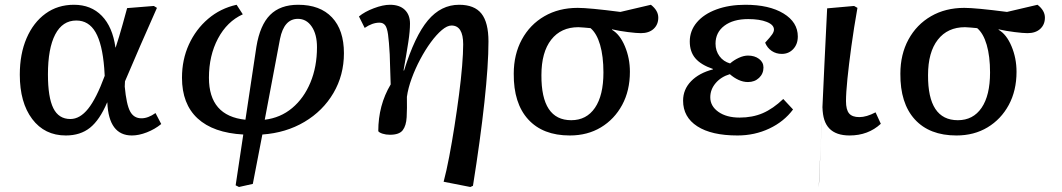

<svg xmlns="http://www.w3.org/2000/svg" viewBox="-20 -554 4452 805"><path d="M256 14Q167 14 115 -55Q63 -124 63 -241Q63 -328 91.5 -394Q120 -460 171 -497Q222 -534 290 -534Q362 -534 407 -487.5Q452 -441 464 -355H465Q473 -379 479.5 -401Q486 -423 494 -451Q502 -479 513 -520L625 -529L638 -521Q604 -445 568 -362Q532 -279 504 -213L503 -191Q510 -116 525.5 -87Q541 -58 573 -58Q601 -58 632 -80L656 -34Q629 -12 595.5 1Q562 14 533 14Q436 14 430 -124H429Q398 -51 357.5 -18.5Q317 14 256 14ZM275 -55Q315 -55 349.5 -98Q384 -141 419 -236L417 -268Q409 -370 380.5 -419Q352 -468 300 -468Q242 -468 211.5 -409.5Q181 -351 181 -242Q181 -146 203.5 -100.5Q226 -55 275 -55Z M982 230 968 223 1000 10Q874 3 808.5 -57.5Q743 -118 743 -228Q743 -304 772 -367.5Q801 -431 852.5 -475Q904 -519 972 -534L998 -494Q932 -464 894 -392.5Q856 -321 856 -228Q856 -68 1009 -52L1055 -358Q1070 -449 1112.5 -491.5Q1155 -534 1230 -534Q1322 -534 1372 -481Q1422 -428 1422 -331Q1422 -239 1378 -164Q1334 -89 1256.5 -43Q1179 3 1080 10L1040 217ZM1090 -52Q1156 -60 1205 -101Q1254 -142 1281.5 -208Q1309 -274 1309 -356Q1309 -410 1287 -442.5Q1265 -475 1229 -475Q1171 -475 1154 -391Z M1952 230 1840 208Q1852 163 1863.5 102.5Q1875 42 1885.5 -25Q1896 -92 1904.5 -157Q1913 -222 1917.5 -277Q1922 -332 1922 -368Q1922 -447 1873 -447Q1855 -447 1832.5 -428Q1810 -409 1786.5 -377Q1763 -345 1742 -305.5Q1721 -266 1706 -225Q1691 -184 1686 -148Q1687 -98 1685 -62.5Q1683 -27 1668.5 -8Q1654 11 1615 11Q1598 11 1584 6.5Q1570 2 1566 -4Q1566 -113 1618 -200Q1616 -249 1615.5 -277Q1615 -305 1614 -326Q1611 -380 1607 -409Q1603 -438 1594.5 -448.5Q1586 -459 1571 -459Q1541 -459 1509 -437L1485 -485Q1509 -505 1547.5 -519.5Q1586 -534 1615 -534Q1655 -534 1677 -513Q1699 -492 1699 -455Q1699 -424 1692 -378Q1685 -332 1672 -259L1674 -258Q1719 -403 1774 -468.5Q1829 -534 1905 -534Q1969 -534 1998.5 -497Q2028 -460 2028 -380Q2028 -282 2011 -125.5Q1994 31 1963 225Z M2369 14Q2256 14 2194.5 -53.5Q2133 -121 2134 -245Q2134 -326 2168 -388.5Q2202 -451 2262.5 -486Q2323 -521 2402 -521Q2450 -521 2581 -504L2709 -534Q2740 -510 2740 -480Q2740 -451 2720.5 -433Q2701 -415 2667 -415Q2649 -415 2613 -419.5Q2577 -424 2546 -431V-429Q2579 -410 2600 -360Q2621 -310 2621 -253Q2621 -174 2588.5 -114Q2556 -54 2499.5 -20Q2443 14 2369 14ZM2375 -50Q2439 -50 2474.5 -102Q2510 -154 2510 -250Q2510 -318 2496 -366Q2482 -414 2456 -436Q2443 -437 2428.5 -438.5Q2414 -440 2405 -440Q2332 -440 2291 -387.5Q2250 -335 2250 -239Q2249 -50 2375 -50Z M3072 14Q2963 14 2903.5 -24.5Q2844 -63 2844 -132Q2844 -179 2877.5 -213.5Q2911 -248 2969 -263V-265Q2919 -282 2895.5 -309.5Q2872 -337 2872 -380Q2872 -425 2901.5 -460Q2931 -495 2984 -514.5Q3037 -534 3105 -534Q3205 -534 3265 -497.5Q3325 -461 3325 -401Q3325 -369 3306 -348.5Q3287 -328 3258 -328Q3234 -328 3215.5 -340.5Q3197 -353 3188 -375Q3210 -399 3217.5 -410Q3225 -421 3225 -430Q3225 -450 3195 -462Q3165 -474 3117 -474Q3054 -474 3017 -446Q2980 -418 2980 -371Q2980 -341 2996.5 -318.5Q3013 -296 3041 -288Q3057 -302 3077.5 -311.5Q3098 -321 3116 -321Q3144 -321 3162.5 -307Q3181 -293 3181 -271Q3181 -245 3162.5 -227.5Q3144 -210 3116 -210Q3096 -210 3076.5 -219Q3057 -228 3040 -243Q3003 -232 2980.5 -205.5Q2958 -179 2958 -146Q2958 -109 2992 -85Q3026 -61 3081 -61Q3135 -61 3178 -79.5Q3221 -98 3264 -139L3305 -95Q3267 -44 3205.5 -15Q3144 14 3072 14Z M3542 14Q3429 14 3429 -103Q3429 -107 3427.5 -85Q3426 -63 3424.5 -25.5Q3423 12 3421 55Q3419 98 3417 137.5Q3415 177 3414 202.5Q3413 228 3413 230.5Q3413 233 3414.5 203Q3416 173 3419 100Q3422 27 3428 -99Q3428 -99 3428 -99Q3428 -99 3428 -99Q3432 -179 3436.5 -283.5Q3441 -388 3448 -519L3561 -529L3575 -521Q3560 -436 3549.5 -359.5Q3539 -283 3533 -223.5Q3527 -164 3527 -130Q3527 -94 3540 -78.5Q3553 -63 3583 -63Q3613 -63 3651 -83L3673 -35Q3620 14 3542 14Z M3990 14Q3877 14 3815.5 -53.5Q3754 -121 3755 -245Q3755 -326 3789 -388.5Q3823 -451 3883.5 -486Q3944 -521 4023 -521Q4071 -521 4202 -504L4330 -534Q4361 -510 4361 -480Q4361 -451 4341.5 -433Q4322 -415 4288 -415Q4270 -415 4234 -419.5Q4198 -424 4167 -431V-429Q4200 -410 4221 -360Q4242 -310 4242 -253Q4242 -174 4209.5 -114Q4177 -54 4120.5 -20Q4064 14 3990 14ZM3996 -50Q4060 -50 4095.5 -102Q4131 -154 4131 -250Q4131 -318 4117 -366Q4103 -414 4077 -436Q4064 -437 4049.5 -438.5Q4035 -440 4026 -440Q3953 -440 3912 -387.5Q3871 -335 3871 -239Q3870 -50 3996 -50Z"/></svg>

Font: Literata 7pt Medium
Style: Italic
Weight: 500
Italic angle: -2°
Designer: Latin by Veronika Burian and Jose Scaglione. Greek by Irene Vlachou. Cyrillic by Vera Evstafieva
Foundry: TypeTogether
Version: Version 3.002